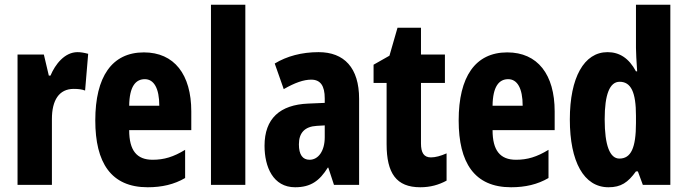

<svg xmlns="http://www.w3.org/2000/svg" viewBox="-20 -780 2901 810"><path d="M307 -560C253 -560 213 -509 193 -461H186L165 -550H54V0H199V-278C199 -357 229 -405 291 -405C311 -405 326 -403 339 -398L352 -553C333 -558 320 -560 307 -560Z M587 -559C452 -559 382 -456 382 -272C382 -94 448 10 603 10C663 10 715 -2 761 -29V-148C712 -118 672 -106 624 -106C557 -106 525 -145 525 -231H787V-310C787 -466 715 -559 587 -559ZM591 -446C629 -446 652 -408 652 -334H525C526 -415 552 -446 591 -446Z M1015 0V-760H870V0Z M1324 -560C1253 -560 1190 -543 1139 -512L1177 -404C1224 -431 1261 -444 1293 -444C1332 -444 1350 -418 1350 -365V-346L1280 -343C1161 -338 1096 -280 1096 -165C1096 -76 1132 10 1225 10C1291 10 1328 -17 1363 -73H1365L1389 0H1495V-363C1495 -494 1432 -560 1324 -560ZM1316 -249 1350 -251V-201C1350 -143 1323 -106 1286 -106C1257 -106 1241 -127 1241 -171C1241 -220 1266 -246 1316 -249Z M1798 -116C1768 -116 1756 -136 1756 -175V-430H1857V-550H1756V-663H1657L1623 -545L1556 -507V-430H1611V-172C1611 -49 1652 10 1753 10C1795 10 1831 0 1864 -18V-133C1839 -122 1817 -116 1798 -116Z M2120 -559C1985 -559 1915 -456 1915 -272C1915 -94 1981 10 2136 10C2196 10 2248 -2 2294 -29V-148C2245 -118 2205 -106 2157 -106C2090 -106 2058 -145 2058 -231H2320V-310C2320 -466 2248 -559 2120 -559ZM2124 -446C2162 -446 2185 -408 2185 -334H2058C2059 -415 2085 -446 2124 -446Z M2547 10C2600 10 2629 -10 2663 -57H2671L2692 0H2808V-760H2663V-578C2663 -557 2665 -525 2668 -479H2663C2633 -535 2593 -560 2543 -560C2444 -560 2384 -453 2384 -276C2384 -98 2443 10 2547 10ZM2593 -111C2553 -111 2531 -166 2531 -277C2531 -381 2552 -435 2594 -435C2642 -435 2663 -391 2663 -292V-261C2663 -156 2642 -111 2593 -111Z"/></svg>

Font: Noto Sans Thai Looped ExtraCondensed ExtraBold
Style: Regular
Weight: 800
Width: 2
Designer: Sasikarn Vongin, Ben Mitchell
Foundry: The Fontpad Ltd
Version: Version 1.001